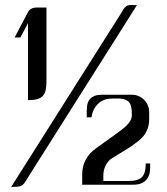

<svg xmlns="http://www.w3.org/2000/svg" viewBox="-20 -733 665 763"><path d="M164.6 -703.1V-410.6Q164.6 -389.2 161.4 -374.8Q158.2 -360.4 149.9 -351.6Q141.6 -342.8 127.4 -338.9Q113.3 -335 91.3 -335V-641.1L61 -584H38.1L90.3 -683.1Q96.2 -694.3 104.7 -698.7Q113.3 -703.1 128.9 -703.1ZM504.9 -356.4Q518.6 -356.4 531 -351.1Q543.5 -345.7 552.7 -336.4Q562 -327.1 567.4 -314.7Q572.8 -302.2 572.8 -288.6V-261.2Q572.8 -238.3 566.9 -222.2Q561 -206.1 551.3 -193.8Q541.5 -181.6 528.3 -171.4Q515.1 -161.1 500 -150.4L420.4 -101.1Q413.6 -96.2 408 -88.6Q402.3 -81.1 398.4 -72.3Q394.5 -63.5 392.6 -54.2Q390.6 -44.9 390.6 -36.1V-13.7H490.2Q528.3 -13.7 543.7 -28.8Q559.1 -43.9 559.1 -81.5V-83.5H576.7V-66.4Q576.7 -56.6 574.5 -44.9Q572.3 -33.2 565.2 -22.9Q558.1 -12.7 544.7 -5.9Q531.2 1 508.8 1H306.6V-40Q306.6 -72.8 321 -98.9Q335.4 -125 360.8 -143.1L437.5 -198.2Q450.7 -208 462.9 -217Q475.1 -226.1 484.1 -235.4Q493.2 -244.6 498.5 -254.4Q503.9 -264.2 503.9 -274.9V-281.2Q503.9 -312.5 493.7 -325.7Q483.4 -338.9 458 -341.3H425.3Q390.6 -341.3 369.4 -320.3Q348.1 -299.3 343.3 -266.6H324.7V-288.6Q324.7 -298.8 325.9 -310.8Q327.1 -322.8 332.8 -332.8Q338.4 -342.8 350.6 -349.6Q362.8 -356.4 385.3 -356.4ZM464.4 -685.5Q470.7 -697.8 476.3 -703.6Q481.9 -709.5 488.3 -711.4Q494.6 -713.4 503.2 -713.1Q511.7 -712.9 524.4 -712.9L88.9 -24.4Q81.5 -11.7 76.4 -4.9Q71.3 2 64.9 5.1Q58.6 8.3 49.1 9Q39.6 9.8 24.4 9.8Z"/></svg>

Font: Unique
Style: Regular
Weight: 400
Designer: Anna Pocius (aka Artmaker)
Foundry: Anna Pocius
Version: Version 1.000 2013 initial release